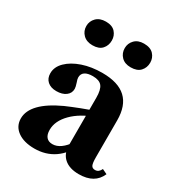

<svg xmlns="http://www.w3.org/2000/svg" viewBox="-166 -790 849 914"><g transform="rotate(30 258.0 -333.0)"><path d="M401 14Q349 14 320.5 -11.5Q292 -37 292 -83V-343Q292 -387 277.5 -405.5Q263 -424 227 -424Q199 -424 184 -414Q169 -404 169 -384Q169 -379 170.5 -373Q172 -367 175 -359Q182 -338 182 -328Q182 -304 162.5 -289.5Q143 -275 111 -275Q80 -275 62 -291Q44 -307 44 -335Q44 -370 73 -398.5Q102 -427 150.5 -443.5Q199 -460 259 -460Q346 -460 389 -420Q432 -380 432 -299V-96Q432 -65 437.5 -53.5Q443 -42 458 -42Q469 -42 476.5 -48Q484 -54 489 -65L516 -52Q488 14 401 14ZM157 14Q99 14 64.5 -11Q30 -36 30 -79Q30 -121 67 -159.5Q104 -198 178 -232Q210 -246 252.5 -262.5Q295 -279 335 -291L336 -262Q263 -237 219.5 -193Q176 -149 176 -100Q176 -74 187.5 -60.5Q199 -47 221 -47Q244 -47 266 -63Q288 -79 306 -107Q324 -135 334 -170L340 -113Q312 -50 265.5 -18Q219 14 157 14ZM150.6 -550Q118 -550 99 -569Q80 -588 80 -615.5Q80 -642 98.8 -661Q117.6 -680 151 -680Q186 -680 203 -661Q220 -642 220 -615.6Q220 -588 203 -569Q186 -550 150.6 -550ZM360.5 -550Q327.8 -550 309.4 -569Q291 -588 291 -615.5Q291 -642 309.4 -661Q327.8 -680 360.5 -680Q396 -680 413.5 -661Q431 -642 431 -615.6Q431 -588 413.5 -569Q396 -550 360.5 -550Z"/></g></svg>

Font: Baskervville SC
Style: Regular
Weight: 400
Designer: Alexis Faudot, Rémi Forte, Morgane Pierson, Rafael Ribas, Tanguy Vanlaeys, Rosalie Wagner, Thomas Huot-Marchand
Foundry: ANRT
Version: Version 1.100